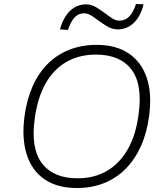

<svg xmlns="http://www.w3.org/2000/svg" viewBox="-20 -939 839 967"><path d="M367 8Q269 8 205 -35.5Q141 -79 115 -159.5Q89 -240 103 -350Q114 -435 143.5 -502.5Q173 -570 220 -617Q267 -664 329 -688.5Q391 -713 466 -713Q565 -713 629 -669.5Q693 -626 719.5 -546Q746 -466 731 -355Q720 -270 689.5 -202.5Q659 -135 612 -88Q565 -41 503.5 -16.5Q442 8 367 8ZM370 -41Q455 -41 519 -78.5Q583 -116 624 -188Q665 -260 678 -364Q699 -514 642 -589Q585 -664 463 -664Q378 -664 313.5 -626.5Q249 -589 209 -517.5Q169 -446 155 -342Q134 -192 191.5 -116.5Q249 -41 370 -41ZM322 -788 282 -791Q293 -831 311.5 -859Q330 -887 356 -902Q382 -917 412 -917Q441 -917 465 -902Q489 -887 511 -871Q529 -857 546 -846Q563 -835 581 -835Q611 -835 631 -856Q651 -877 665 -919L703 -917Q688 -856 653.5 -823.5Q619 -791 574 -791Q545 -791 521 -805.5Q497 -820 475 -836Q457 -850 439 -861Q421 -872 403 -872Q375 -872 355.5 -851Q336 -830 322 -788Z"/></svg>

Font: Nunito Sans 7pt ExtraLight
Style: Italic
Weight: 250
Italic angle: -9°
Designer: Vernon Adams
Foundry: Vernon Adams
Version: Version 3.101;gftools[0.9.27]